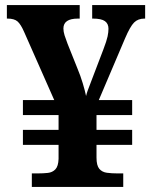

<svg xmlns="http://www.w3.org/2000/svg" viewBox="-20 -734 599 754"><path d="M105 0V-53H128Q150 -53 168 -55Q186 -57 197.5 -69Q209 -81 210 -110V-165H70V-224H210V-282H70V-341H193L75 -608Q62 -638 49.2 -649.5Q36.3 -661 9.8 -661H7V-714H293V-661H286Q229 -661 229 -622Q229 -610 233.5 -595.5Q238 -581 245 -563L283 -468Q296 -437 305 -407Q314 -377 318 -357Q320 -366 324.1 -377.6Q328.2 -389.1 333.6 -402.6Q339 -416 344 -430L386 -540Q399 -574 402.5 -591Q406 -608 406 -621Q406 -641 392 -651Q378 -661 345 -661H342V-714H550V-661H547Q522 -661 506.5 -645.5Q491 -630 471 -583L368 -341H499V-282H359V-224H499V-165H359V-115Q359 -84 370 -71Q381 -58 400 -55.5Q419 -53 441 -53H464V0Z"/></svg>

Font: Noto Serif Vithkuqi
Style: Regular
Weight: 400
Version: Version 1.005